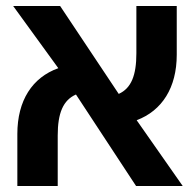

<svg xmlns="http://www.w3.org/2000/svg" viewBox="-20 -622 655 642"><path d="M38 0H173V-169C173 -244 191 -287 234 -306L435 0H591L437 -220C522 -252 571 -329 571 -439V-602H436V-444C436 -370 419 -327 377 -308L181 -602H24L175 -394C88 -363 38 -286 38 -174Z"/></svg>

Font: Noto Sans Hebrew ExtraCondensed
Style: Bold
Weight: 700
Width: 2
Designer: Monotype Design Team
Foundry: Monotype Imaging Inc.
Version: Version 2.004